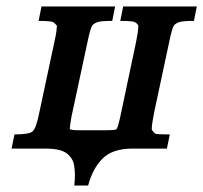

<svg xmlns="http://www.w3.org/2000/svg" viewBox="-20 -462 632 597"><path d="M211 115Q213 97 213 82Q213 69 210.5 52.5Q208 36 196.5 23Q185 10 166.5 5Q148 0 121 0H16L25 -44Q72 -44 82 -54Q93 -65 102 -111L149 -331Q154 -353 155.5 -365.5Q157 -378 157 -382Q154 -386 147 -392Q143 -397 100 -397L109 -442H338L329 -397Q295 -397 284 -393.5Q273 -390 267 -383Q261 -375 252 -331L202 -98Q197 -69 197 -62Q197 -61 197 -61Q200 -57 226 -57H305Q339 -57 342 -60Q346 -63 354 -99L403 -331Q410 -366 410 -379Q410 -381 410 -383Q409 -384 407.5 -386.5Q406 -389 401 -392Q397 -397 354 -397L363 -442H592L583 -397Q549 -397 538 -393.5Q527 -390 521 -383Q515 -375 506 -331L459 -111Q452 -75 452 -63Q452 -60 452 -59L451 -60Q453 -58 455 -54.5Q457 -51 461 -48H460Q464 -45 475.5 -44.5Q487 -44 508 -44L499 0H392Q330 0 299 31Q268 62 254 115Z"/></svg>

Font: New Athena Unicode
Style: Bold Italic
Weight: 700
Designer: J. Rusten 1997; rev. by R. Hancock 2001, 2002, rev. by D. Mastronarde 2002-2021
Foundry: Society for Classical Studies (formerly American Philological Association)
Version: Version 5.008